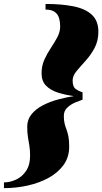

<svg xmlns="http://www.w3.org/2000/svg" viewBox="-60 -800 517 970"><path d="M170 -780Q252.5 -780 312.2 -767.8Q372 -755.5 404.5 -725Q437 -694.5 437 -640Q437 -592.5 417.2 -556.5Q397.5 -520.5 372 -492.5Q346.5 -464.5 326.8 -440.8Q307 -417 307 -393.5Q307 -362.5 320.8 -351.8Q334.5 -341 357 -333.5V-296.5Q342 -291.5 319.5 -282Q297 -272.5 279.8 -256.2Q262.5 -240 262.5 -214.5Q262.5 -190.5 266.5 -175.2Q270.5 -160 276 -145.5Q281.5 -131 285.5 -111.2Q289.5 -91.5 289.5 -58.5Q289.5 -6.5 261.8 32.5Q234 71.5 186.8 97.8Q139.5 124 80.8 137.2Q22 150.5 -40 150.5V121.5Q-9 121.5 21.5 107.2Q52 93 72 63.2Q92 33.5 92 -13Q92 -41 88.5 -62.8Q85 -84.5 81.2 -107Q77.5 -129.5 77.5 -159.5Q77.5 -196 99.5 -223Q121.5 -250 157 -268.2Q192.5 -286.5 233.5 -297.5Q274.5 -308.5 313.5 -314.5Q269.5 -320.5 232.5 -332.2Q195.5 -344 172.8 -367Q150 -390 150 -430Q150 -467.5 164.2 -498.8Q178.5 -530 197 -557.8Q215.5 -585.5 229.8 -612.2Q244 -639 244 -667.5Q244 -689 238.5 -708.2Q233 -727.5 217 -739.5Q201 -751.5 170 -751.5Z"/></svg>

Font: Bodoni* 11pt Fatface
Style: Italic
Weight: 900
Italic angle: -13°
Version: Version 2.3